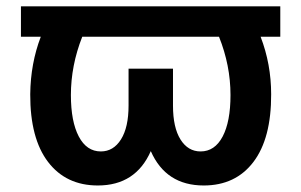

<svg xmlns="http://www.w3.org/2000/svg" viewBox="-20 -565 934 595"><path d="M848.6 -545.4V-451.2H787.6Q820.3 -366.2 820.3 -272.9Q820.8 -136.2 765.4 -63.2Q710 9.8 611.3 9.8Q494.1 9.8 447.3 -96.7Q400.4 9.8 283.2 9.8Q184.6 9.8 128.9 -63.2Q73.2 -136.2 73.7 -272.9Q74.7 -368.2 106.4 -451.2H44.9V-545.4ZM234.9 -451.2Q199.7 -361.8 199.7 -270.5Q199.7 -188.5 224.1 -142.1Q248.5 -95.7 292.5 -95.7Q331.5 -95.7 355 -133.1Q378.4 -170.4 378.4 -237.8V-352.1H516.1V-237.8Q516.1 -169.9 539.3 -132.8Q562.5 -95.7 601.6 -95.7Q645.5 -95.7 669.9 -141.8Q694.3 -188 694.3 -270.5Q694.3 -362.3 658.7 -451.2Z"/></svg>

Font: Interop SemBd
Style: Regular
Weight: 600
Designer: Rasmus Andersson, Google, Jang Haemin
Foundry: jhaemin
Version: Version 1.007